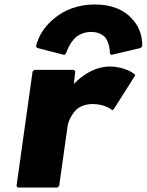

<svg xmlns="http://www.w3.org/2000/svg" viewBox="-20 -833 657 860"><path d="M268 -587 276 -594C276 -594 287 -635 319 -666C336 -679 358 -690 388 -690C417 -690 437 -680 451 -666C474 -636 472 -594 472 -594L478 -587L609 -618L617 -625C618 -670 605 -709 579 -740L578 -741L572 -748C537 -789 479 -813 405 -813C331 -813 267 -789 220 -748L212 -741C178 -711 152 -671 141 -625L147 -618ZM311 -457 317 -513 311 -520H134L126 -513L54 0L60 7H237L245 0L283 -270C284 -278 294 -315 323 -343C340 -357 364 -367 395 -367C454 -367 483 -339 483 -339L491 -346L586 -496L580 -503C580 -503 538 -535 472 -535C412 -535 364 -504 333 -478L332 -477L324 -470Z"/></svg>

Font: Hussar Woodtype
Style: BlkObl
Weight: 900
Foundry: Cannot Into Space Fonts
Version: Version 1.07